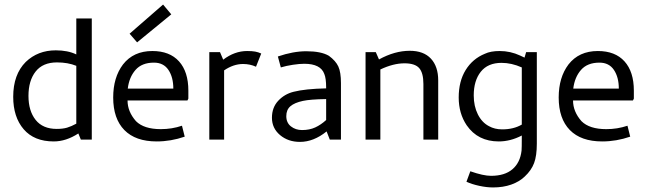

<svg xmlns="http://www.w3.org/2000/svg" viewBox="-20 -613 2839 843"><path d="M38 -188Q38 -286 93 -341Q146 -392 225 -392Q278 -392 315 -374V-532H383V0H335L324 -27Q270 8 216 8Q130 8 84 -45.5Q38 -99 38 -188ZM315 -70V-324Q278 -339 230 -339Q168 -339 136.5 -299Q105 -259 105 -192Q105 -126 136.5 -86.5Q168 -47 229 -47Q256 -47 274.5 -52.5Q293 -58 315 -70Z M477 0ZM807 -215V-180L803 -172H540Q540 -123 577 -81Q612 -46 686 -46Q735 -46 779 -61L791 -13Q730 8 668 8Q575 8 526 -42Q477 -92 477 -185Q477 -273 520 -330Q566 -389 649 -389Q725 -389 766 -343.5Q807 -298 807 -215ZM656 -338Q603 -338 575 -306Q547 -274 541 -224H741Q741 -274 719.5 -306Q698 -338 656 -338ZM732 -550 582 -427 549 -465 696 -593Z M1127 -378 1104 -320Q1078 -332 1047 -332Q1005 -332 964 -304V0H899V-384H946L960 -351Q1010 -389 1065 -389Q1087 -389 1100.5 -386.5Q1114 -384 1127 -378Z M1213 -317 1200 -365Q1267 -388 1325 -388Q1390 -388 1424 -368Q1454 -346 1465.5 -321Q1477 -296 1477 -248V0H1428L1414 -36Q1357 10 1297 10Q1245 10 1209.5 -20Q1174 -50 1174 -96Q1174 -141 1201.5 -170.5Q1229 -200 1269 -210Q1320 -223 1412 -225V-228Q1412 -269 1404 -288Q1388 -333 1316 -333Q1295 -333 1265.5 -328.5Q1236 -324 1213 -317ZM1412 -86V-178Q1343 -177 1310 -170Q1273 -162 1255 -146.5Q1237 -131 1237 -103Q1237 -74 1257.5 -58Q1278 -42 1306 -42Q1339 -42 1364 -53.5Q1389 -65 1412 -86Z M1756 -335Q1707 -335 1650 -308V0H1585V-384H1630L1644 -352Q1713 -390 1779 -390Q1840 -390 1872 -355.5Q1904 -321 1904 -260V0H1839V-244Q1839 -293 1820.5 -314Q1802 -335 1756 -335Z M2170 8Q2078 8 2029 -63Q1994 -115 1994 -185Q1994 -256 2024.5 -305.5Q2055 -355 2109 -377Q2134 -389 2174 -389Q2221 -389 2264 -369L2283 -360L2290 -384H2337V18Q2337 71 2325 103Q2313 135 2284 162Q2260 185 2224.5 197.5Q2189 210 2145 210Q2117 210 2084.5 203Q2052 196 2028 185L2045 139Q2102 159 2136 159Q2196 159 2230 130Q2264 101 2270 48Q2271 37 2271 -8V-18Q2221 8 2170 8ZM2271 -66V-317Q2226 -337 2182 -337Q2122 -337 2091 -298Q2060 -259 2060 -194Q2060 -147 2078 -111Q2096 -75 2127 -59Q2152 -45 2185 -45Q2235 -45 2271 -66Z M2763 -215V-180L2759 -172H2496Q2496 -123 2533 -81Q2568 -46 2642 -46Q2691 -46 2735 -61L2747 -13Q2686 8 2624 8Q2531 8 2482 -42Q2433 -92 2433 -185Q2433 -273 2476 -330Q2522 -389 2605 -389Q2681 -389 2722 -343.5Q2763 -298 2763 -215ZM2612 -338Q2559 -338 2531 -306Q2503 -274 2497 -224H2697Q2697 -274 2675.5 -306Q2654 -338 2612 -338Z"/></svg>

Font: Cambay Devanagari
Style: Regular
Weight: 400
Designer: Pooja Saxena
Foundry: Pooja Saxena
Version: Version 1.180;PS 001.180;hotconv 1.0.70;makeotf.lib2.5.58329